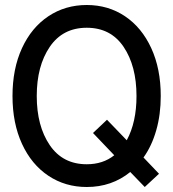

<svg xmlns="http://www.w3.org/2000/svg" viewBox="-20 -734 693 768"><path d="M554 -104 616 -39 559 14 501 -46Q427 14 327 14Q241 14 173.5 -31Q106 -76 68 -158.5Q30 -241 30 -350Q30 -459 68 -541.5Q106 -624 173.5 -669Q241 -714 327 -714Q413 -714 480 -669Q547 -624 585 -541.5Q623 -459 623 -350Q623 -276 605 -213Q587 -150 554 -104ZM437 -113 352 -202 408 -255 487 -173Q526 -245 526 -350Q526 -470 474.5 -546.5Q423 -623 327 -623Q231 -623 179 -546.5Q127 -470 127 -350Q127 -230 179 -153.5Q231 -77 327 -77Q392 -77 437 -113Z"/></svg>

Font: Cabin Condensed
Style: Regular
Weight: 400
Width: 3
Designer: Pablo Impallari
Foundry: Pablo Impallari. http://www.impallari.com Igino Marini. http://www.ikern.com
Version: Version 2.200